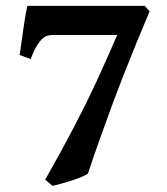

<svg xmlns="http://www.w3.org/2000/svg" viewBox="-20 -608 558 643"><path d="M481 -569.8Q458.5 -517.1 436.8 -463.9Q415 -410.6 394.8 -358.9Q374.5 -307.1 356.4 -258.3Q338.4 -209.5 323 -166.7Q307.6 -124 295.2 -88.1Q282.7 -52.2 274.4 -26.4Q265.6 -20.5 250.7 -14.4Q235.8 -8.3 218.8 -2.9Q201.7 2.4 185.1 7.1Q168.5 11.7 156.2 14.6L131.3 -6.3Q159.7 -56.2 183.6 -99.9Q207.5 -143.6 228.3 -183.6Q249 -223.6 267.6 -261Q286.1 -298.3 303.5 -335.7Q320.8 -373 337.6 -411.1Q354.5 -449.2 372.6 -490.7H155.8Q148.4 -490.7 140.1 -488.8Q131.8 -486.8 122.6 -478.8Q113.3 -470.7 103.3 -454.6Q93.3 -438.5 83 -410.2L45.9 -423.8Q46.9 -431.2 48.8 -444.3Q50.8 -457.5 53 -473.4Q55.2 -489.3 57.6 -506.6Q60.1 -523.9 62.5 -539.6Q64.9 -555.2 67.4 -568.1Q69.8 -581.1 71.8 -588.4H464.8Z"/></svg>

Font: Gentium Book Basic
Style: Bold
Weight: 700
Designer: J. Victor Gaultney and Annie Olsen
Foundry: SIL International
Version: Version 1.102; 2013; Maintenance release